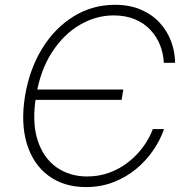

<svg xmlns="http://www.w3.org/2000/svg" viewBox="-20 -757 765 787"><path d="M332.5 9.8Q241.7 9.8 179 -36.6Q116.2 -83 90.3 -167Q64.5 -251 82.5 -363.3Q101.6 -476.1 154.1 -560.1Q206.5 -644 283.2 -690.7Q359.9 -737.3 450.7 -737.3Q511.7 -737.3 557.9 -717.3Q604 -697.3 635 -663.3Q666 -629.4 681.6 -586.9Q697.3 -544.4 697.8 -499.5H651.4Q649.9 -537.1 636.2 -571.8Q622.6 -606.4 596.9 -634Q571.3 -661.6 533.4 -677.7Q495.6 -693.8 445.8 -693.8Q374.5 -693.8 308.3 -655.8Q242.2 -617.7 193.8 -543.9Q145.5 -470.2 127.9 -363.8Q110.4 -256.3 134 -182.9Q157.7 -109.4 211.4 -71.5Q265.1 -33.7 336.9 -33.7Q386.7 -33.7 429.7 -49.8Q472.7 -65.9 507.6 -93.8Q542.5 -121.6 567.6 -156.2Q592.8 -190.9 606.4 -228H652.3Q637.2 -183.6 608.4 -141.4Q579.6 -99.1 538.6 -64.9Q497.6 -30.8 445.6 -10.5Q393.6 9.8 332.5 9.8ZM107.4 -347.7 114.3 -390.1H485.4L478.5 -347.7Z"/></svg>

Font: Inter ExtraLight
Style: Italic
Weight: 250
Italic angle: -9.3988°
Designer: Rasmus Andersson
Foundry: rsms
Version: Version 4.001;git-66647c0bb